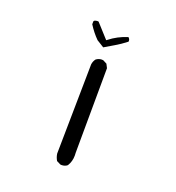

<svg xmlns="http://www.w3.org/2000/svg" viewBox="-116 -714 731 799"><g transform="rotate(20 250.0 -314.0)"><path d="M244.1 -6.8Q259.8 -6.8 270 -15.6Q283.2 -36.6 283.2 -62.5Q283.2 -68.4 282.7 -75.2L284.7 -450.2L275.9 -467.3L258.8 -476.1Q255.9 -476.6 251.5 -476.6Q247.1 -476.6 240.5 -474.6Q233.9 -472.7 227.5 -467.8Q219.2 -457 217.3 -442.9L211.4 -45.9Q213.4 -30.3 221.7 -16.1L239.3 -7.3Q241.7 -6.8 244.1 -6.8ZM331.5 -588.4Q331.5 -596.7 324.2 -602.5Q280.3 -588.9 245.1 -561L241.7 -558.6L185.5 -620.6Q183.1 -621.1 181.2 -621.1Q173.3 -621.1 167 -617.7L164.6 -613.8V-601.1Q183.6 -570.8 208 -546.4L240.2 -526.4Q292 -556.6 306.2 -566.4Q320.3 -576.2 331.1 -584.5Q331.5 -586.4 331.5 -588.4Z"/></g></svg>

Font: Bakudai
Style: Light
Weight: 300
Version: Version 1.48